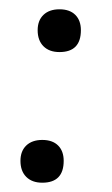

<svg xmlns="http://www.w3.org/2000/svg" viewBox="-20 -383 240 413"><path d="M71 10Q49 10 36.5 -2.5Q24 -15 24 -37Q24 -58 36.5 -70Q49 -82 71 -82Q93 -82 105 -70Q117 -58 117 -37Q117 10 71 10ZM108 -271Q86 -271 73.5 -283.5Q61 -296 61 -318Q61 -339 73.5 -351Q86 -363 108 -363Q130 -363 142 -351Q154 -339 154 -318Q154 -271 108 -271Z"/></svg>

Font: Cormorant Infant Light Medium
Style: Italic
Weight: 500
Italic angle: -10°
Version: Version 4.001